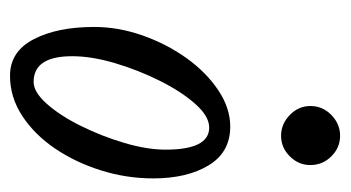

<svg xmlns="http://www.w3.org/2000/svg" viewBox="-174 -496 683 374"><g transform="rotate(90 167.0 -308.5)"><path d="M127 13Q80 13 56 -33Q32 -79 32 -151Q32 -198 48.5 -245Q65 -292 92.5 -330.5Q120 -369 155 -392.5Q190 -416 226 -416Q276 -416 301.5 -374Q327 -332 327 -266Q327 -214 311.5 -164.5Q296 -115 269 -75Q242 -35 205.5 -11Q169 13 127 13ZM139 -33Q159 -33 182 -59Q205 -85 225 -125.5Q245 -166 258 -210Q271 -254 271 -290Q271 -375 228 -375Q206 -375 182 -348Q158 -321 137 -279Q116 -237 102.5 -191.5Q89 -146 89 -108Q89 -33 139 -33ZM244 -515Q221 -515 203.5 -532Q186 -549 186 -572Q186 -596 203.5 -613Q221 -630 244 -630Q267 -630 284 -613Q301 -596 301 -572Q301 -549 284 -532Q267 -515 244 -515Z"/></g></svg>

Font: Junicode Two Beta Condensed
Style: Italic
Weight: 400
Width: 3
Italic angle: -9°
Version: Version 1.053; ttfautohint (v1.8.4)